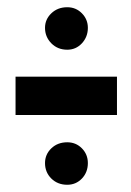

<svg xmlns="http://www.w3.org/2000/svg" viewBox="-20 -504 362 531"><path d="M23 -186H303.5V-292H23ZM166 7Q190 7 206.5 -10.2Q223 -27.5 223 -53Q223 -77 206.5 -93.8Q190 -110.5 166 -110.5Q139.5 -110.5 122 -93.8Q104.5 -77 104.5 -53Q104.5 -27.5 122 -10.2Q139.5 7 166 7ZM166 -366.5Q190 -366.5 206.5 -384.2Q223 -402 223 -427Q223 -450.5 206.5 -467.2Q190 -484 166 -484Q139.5 -484 122 -467.2Q104.5 -450.5 104.5 -427Q104.5 -402 122 -384.2Q139.5 -366.5 166 -366.5Z"/></svg>

Font: Anybody Expanded
Style: Bold
Weight: 700
Width: 7
Designer: Tyler Finck
Foundry: Etcetera Type Company
Version: Version 1.113;gftools[0.9.25]